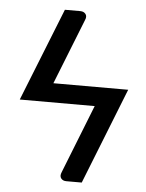

<svg xmlns="http://www.w3.org/2000/svg" viewBox="-49 -518 547 719"><g transform="rotate(5 225.0 -158.5)"><path d="M308.6 -127.9H26.9L166 -477.5H224.1Q237.3 -477.5 244.1 -468.5Q251 -459.5 244.1 -444.8L147 -199.7H428.2L285.2 161.6H227.1Q213.9 161.6 207.3 152.8Q200.7 144 207 129.4Z"/></g></svg>

Font: Carlito
Style: Regular
Weight: 400
Designer: Lukasz Dziedzic
Foundry: tyPoland Lukasz Dziedzic
Version: Version 1.103; Beta1; all basic design good, some composites